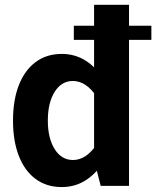

<svg xmlns="http://www.w3.org/2000/svg" viewBox="-20 -757 639 782"><path d="M596.5 -652.1H280.7V-594.5H596.5ZM505.5 -737.4H363.2V-104.9L390.1 0H505.5ZM33 -265.8Q33 -182.3 56.9 -121.5Q80.7 -60.7 125.3 -27.9Q169.9 4.9 231.4 4.9Q286.5 4.9 330.5 -23.7Q374.6 -52.2 409.1 -108.1L372 -167Q353.6 -138.4 329.1 -121.8Q304.6 -105.3 277.2 -105.3Q230.7 -105.3 202.7 -149.6Q174.8 -193.9 174.8 -265.9Q174.8 -338.4 202.6 -382.8Q230.3 -427.2 276.8 -427.2Q303.9 -427.2 328.6 -410.7Q353.3 -394.2 372 -364.8L409.1 -424.8Q374.6 -480.3 330.6 -508.8Q286.6 -537.4 231.6 -537.4Q170 -537.4 125.4 -504.4Q80.7 -471.3 56.9 -410.5Q33 -349.7 33 -265.8Z"/></svg>

Font: Estedad VF
Style: Regular
Weight: 100
Designer: Amin Abedi
Version: Version 7.3